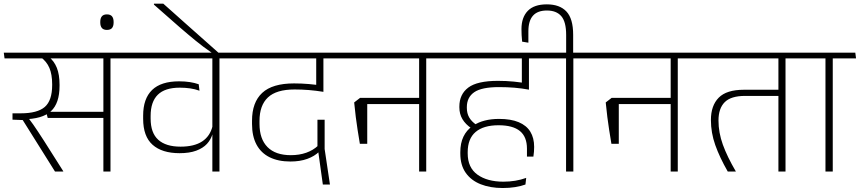

<svg xmlns="http://www.w3.org/2000/svg" viewBox="-38 -906 4541 1014"><path d="M545.5 -607.5H508V0H545.5ZM445 -597.5H669L665.5 -628H441ZM618 -597.5 614 -628H-18L-14 -597.5ZM205.5 -315.5 214 -283H519V-315.5ZM296 0V-2L194 -163Q176 -190.5 163 -210.5Q150 -230.5 137.5 -248.2Q125 -266 110 -285.5V-299L28 -307.5V-274L82 -272L252.5 0ZM220 -605.5H175.5Q208 -582 222.8 -547.5Q237.5 -513 237.5 -461V-457Q237.5 -375 198.5 -341.2Q159.5 -307.5 71 -307.5H28L52.5 -276H83.5Q186 -277 231.2 -318.8Q276.5 -360.5 276.5 -453V-458.5Q276.5 -512 262.2 -547.8Q248 -583.5 220 -605.5Z M526.5 -748Q545.5 -748 553.8 -758.2Q562 -768.5 562 -787V-790.5Q562 -809.5 553.5 -819.8Q545 -830 526.5 -830Q508.5 -830 500 -819.8Q491.5 -809.5 491.5 -790.5V-787Q491.5 -768.5 500 -758.2Q508.5 -748 526.5 -748Z M1121 -607.5H1083.5V0H1121ZM1020.5 -597.5H1244.5L1240.5 -628H1016ZM640 -597.5H1194L1190 -628H636ZM718 -278.5Q718 -185.5 768 -141.2Q818 -97 910.5 -97Q962.5 -97 998.2 -110.2Q1034 -123.5 1054.8 -146Q1075.5 -168.5 1084 -197.5H1087.5L1084.5 -240Q1071.5 -186.5 1029.5 -159Q987.5 -131.5 915.5 -131.5Q838 -131.5 797.8 -167.8Q757.5 -204 757.5 -280V-294Q757.5 -368 795.2 -405.5Q833 -443 911.5 -443Q941 -443 966.5 -439.2Q992 -435.5 1015.5 -427L1011.5 -461Q990.5 -468.5 964.5 -472.5Q938.5 -476.5 908 -476.5Q812.5 -476.5 765.2 -430.8Q718 -385 718 -295.5Z M775 -886.5V-881.5L910.5 -762.5Q933 -743 953.8 -725.5Q974.5 -708 994.8 -691.5Q1015 -675 1036 -659.2Q1057 -643.5 1080 -627.5V-620.5H1117.5V-626Q1100.5 -641 1071.5 -667Q1042.5 -693 1007.2 -724Q972 -755 936.8 -786.5Q901.5 -818 871.8 -844.5Q842 -871 824.5 -886.5Z M1570.5 -597.5H1771L1767 -628H1566.5ZM1669 -608H1632.5V-484L1669 -484.5ZM1215.5 -597.5H1788L1783.5 -628H1212ZM1632 -435.5 1670 -421.5V-609H1632ZM1676.5 -273.5H1638.5V-119L1641.5 -114.5L1667 68.5H1704.5L1676.5 -119ZM1498 -86.5Q1417 -86.5 1374.8 -129.2Q1332.5 -172 1332.5 -252V-267.5Q1332.5 -349.5 1377 -391.5Q1421.5 -433.5 1518 -433.5Q1555 -433.5 1592.5 -430.5Q1630 -427.5 1670 -421V-452.5Q1630.5 -459 1592.5 -462.2Q1554.5 -465.5 1515 -465.5Q1400.5 -465.5 1346.8 -415.5Q1293 -365.5 1293 -268.5V-251Q1293 -186.5 1316.8 -142.2Q1340.5 -98 1386 -75.5Q1431.5 -53 1496 -53Q1546.5 -53 1585 -67Q1623.5 -81 1647.5 -105L1642 -137Q1616 -112.5 1579.5 -99.5Q1543 -86.5 1498 -86.5Z M2213 -607.5H2175.5V0H2213ZM2112.5 -597.5H2337L2332.5 -628H2108.5ZM2285 -597.5 2281 -628H1750.5L1754 -597.5ZM2190.5 -389H1882.5V-356.5H2190.5ZM1862.5 -146.5H1901.5V-389H1863.5L1832.5 -365Q1836.5 -322 1841 -288Q1845.5 -254 1850.5 -220.5Q1855.5 -187 1862.5 -146.5Z M2656.5 -597.5H2857L2853 -628H2653ZM2755 -608H2718.5V-484H2755ZM2865.5 -597.5 2861.5 -628H2304.5L2308 -597.5ZM2718 -609V-447L2755.5 -433V-609ZM2451.5 -228.5 2477.5 -247Q2452 -264.5 2439.8 -286Q2427.5 -307.5 2427.5 -336.5V-340Q2427.5 -392 2466.5 -419Q2505.5 -446 2597.5 -446Q2640 -446 2678.8 -442.8Q2717.5 -439.5 2755.5 -432.5V-463.5Q2716.5 -471 2676 -475Q2635.5 -479 2592 -479Q2482.5 -479 2435.2 -443.5Q2388 -408 2388 -343V-339.5Q2388 -304 2404.2 -276.8Q2420.5 -249.5 2451.5 -228.5ZM2737 68.5 2741 33.5Q2713.5 43.5 2683.2 48.5Q2653 53.5 2620.5 53.5Q2535.5 53.5 2483.8 16.5Q2432 -20.5 2432 -96V-102Q2432 -173.5 2473.8 -209Q2515.5 -244.5 2595 -244.5Q2670.5 -244.5 2707.8 -214Q2745 -183.5 2745 -121V-79H2779Q2781 -92.5 2782 -104.8Q2783 -117 2783 -130Q2783 -177.5 2762.8 -210.5Q2742.5 -243.5 2701.2 -260.8Q2660 -278 2597.5 -278Q2556 -278 2522 -269.2Q2488 -260.5 2463 -243.5L2456.5 -239.5Q2426 -218.5 2409.5 -184.2Q2393 -150 2393 -102V-95.5Q2393 -34 2421.5 6.5Q2450 47 2500.5 67Q2551 87 2617 87Q2652 87 2682.2 82.2Q2712.5 77.5 2737 68.5Z M2990 0V-607.5H2951.5V0ZM3113 -597.5 3109 -628H2828.5L2832.5 -597.5ZM2850 -883Q2782.5 -883 2749.2 -848.5Q2716 -814 2716 -752.5Q2716 -737 2716.8 -720.8Q2717.5 -704.5 2719.5 -686L2752.5 -680.5V-740.5Q2752.5 -796 2776.8 -823.2Q2801 -850.5 2850.5 -850.5Q2900.5 -850.5 2926.2 -820.8Q2952 -791 2952 -721.5V-622.5H2989V-722Q2989 -807.5 2953.5 -845.2Q2918 -883 2850 -883Z M3541.5 -607.5H3504V0H3541.5ZM3441 -597.5H3665.5L3661 -628H3437ZM3613.5 -597.5 3609.5 -628H3079L3082.5 -597.5ZM3519 -389H3211V-356.5H3519ZM3191 -146.5H3230V-389H3192L3161 -365Q3165 -322 3169.5 -288Q3174 -254 3179 -220.5Q3184 -187 3191 -146.5Z M4110.5 -607.5H4073V0H4110.5ZM4010 -597.5H4234L4230 -628H4005.5ZM3631.5 -597.5H4185L4181 -628H3627.5ZM3805.5 0H3848.5Q3802.5 -78.5 3779.5 -142.2Q3756.5 -206 3756.5 -269.5Q3756.5 -333.5 3789.5 -366.5Q3822.5 -399.5 3897 -399.5H4089.5V-432H3891Q3799 -432 3757.8 -390.2Q3716.5 -348.5 3716.5 -272Q3716.5 -205 3739.5 -140Q3762.5 -75 3805.5 0Z M4360 0V-607.5H4321.5V0ZM4483 -597.5 4479 -628H4198.5L4202.5 -597.5Z"/></svg>

Font: Anek Devanagari Medium ExtraLight
Style: Regular
Weight: 250
Version: Version 1.003